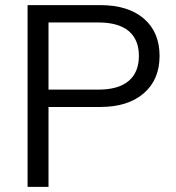

<svg xmlns="http://www.w3.org/2000/svg" viewBox="-20 -732 691 752"><path d="M88 -712H372Q482 -712 543.5 -659Q605 -606 605 -513Q605 -420 543 -366.5Q481 -313 372 -313H170V0H88ZM365 -381Q444 -381 484 -415Q524 -449 524 -513Q524 -577 484 -610.5Q444 -644 365 -644H170V-381Z"/></svg>

Font: Muli-Regular
Style: Regular
Weight: 400
Version: Version 2.000